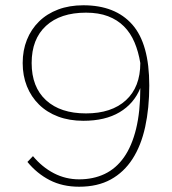

<svg xmlns="http://www.w3.org/2000/svg" viewBox="-20 -698 652 728"><path d="M296 -240Q243 -240 200.5 -256Q158 -272 128 -301.5Q98 -331 82 -371Q66 -411 66 -459Q66 -507 82 -547Q98 -587 128 -616.5Q158 -646 200.5 -662Q243 -678 296 -678Q417 -678 481.5 -605Q546 -532 546 -374Q546 -288 530.5 -217Q515 -146 482.5 -95.5Q450 -45 400 -17.5Q350 10 280 10Q217 10 168.5 -15Q120 -40 84 -84L105 -106Q140 -64 184.5 -41Q229 -18 280 -18Q334 -18 377 -38.5Q420 -59 450 -101.5Q480 -144 496 -209.5Q512 -275 512 -364Q488 -305 433.5 -272.5Q379 -240 296 -240ZM306 -268Q403 -268 457.5 -318Q512 -368 512 -459Q505 -502 490 -537.5Q475 -573 450 -598Q425 -623 389.5 -636.5Q354 -650 306 -650Q209 -650 154.5 -600Q100 -550 100 -459Q100 -368 154.5 -318Q209 -268 306 -268Z"/></svg>

Font: Celebes Thin
Style: Regular
Weight: 250
Designer: Anugrah Pasau
Foundry: Lafontype
Version: Version 1.000; ttfautohint (v1.8.4)